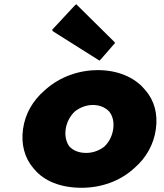

<svg xmlns="http://www.w3.org/2000/svg" viewBox="-20 -867 775 909"><path d="M291 -256C296 -289 312 -318 334 -339C358 -358 388 -370 420 -370C451 -370 478 -359 497 -339C513 -319 521 -290 516 -256C511 -223 497 -195 474 -173C451 -155 421 -143 388 -143C354 -143 327 -154 309 -173C294 -193 286 -222 291 -256ZM89 -256C79 -183 97 -119 137 -72L143 -65C189 -10 267 22 366 22C461 22 546 -10 609 -65L610 -66L618 -73C672 -120 708 -183 718 -256C728 -329 710 -391 670 -438L669 -439L663 -446C615 -502 536 -535 444 -535C350 -535 264 -502 199 -446L198 -445L190 -438C136 -391 99 -329 89 -256ZM341 -847 333 -840 226 -725 232 -718 451 -580 458 -587 525 -664 519 -671Z"/></svg>

Font: Hussar Woodtype
Style: BlkObl
Weight: 900
Foundry: Cannot Into Space Fonts
Version: Version 1.07